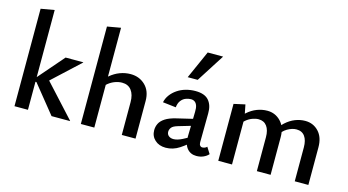

<svg xmlns="http://www.w3.org/2000/svg" viewBox="-80 -1024 2423 1336"><g transform="rotate(15 1131.5 -356.0)"><path d="M344 0 181 -202H165V-225L333 -419H460V-417L225 -199L237 -264L477 -2V0ZM77 0V-702L174 -719V0Z M850 0V-236Q850 -290 826.5 -321Q803 -352 759 -352Q735 -352 709.5 -343Q684 -334 662 -316.5Q640 -299 626 -272L593 -297Q620 -340 653.5 -368.5Q687 -397 724.5 -411Q762 -425 801 -425Q864 -425 906.5 -384Q949 -343 949 -271V0ZM555 0V-702L652 -719V0Z M1388 7Q1346 7 1321 -23Q1296 -53 1297 -110L1301 -287Q1302 -315 1296 -332Q1290 -349 1278.5 -357Q1267 -365 1251 -365Q1233 -365 1213.5 -357.5Q1194 -350 1180 -331.5Q1166 -313 1163 -283L1068 -294Q1074 -323 1092 -347.5Q1110 -372 1137 -390.5Q1164 -409 1197.5 -418.5Q1231 -428 1267 -428Q1334 -428 1363.5 -393.5Q1393 -359 1392 -301L1390 -92Q1390 -77 1396.5 -69Q1403 -61 1413 -61Q1422 -61 1431 -64.5Q1440 -68 1446 -75L1475 -29Q1461 -13 1438.5 -3Q1416 7 1388 7ZM1167 7Q1119 7 1089 -20.5Q1059 -48 1059 -91Q1059 -116 1070 -138.5Q1081 -161 1109 -179.5Q1137 -198 1188 -210L1352 -249L1357 -203L1211 -160Q1177 -150 1166.5 -135.5Q1156 -121 1156 -106Q1156 -87 1169.5 -76Q1183 -65 1204 -65Q1231 -65 1267.5 -83.5Q1304 -102 1349 -129L1355 -95Q1311 -53 1265 -23Q1219 7 1167 7ZM1189 -507 1279 -709H1390L1261 -507Z M2096 0V-244Q2096 -295 2075.5 -323.5Q2055 -352 2015 -352Q1984 -352 1949.5 -332Q1915 -312 1895 -272L1863 -297Q1888 -340 1919.5 -368.5Q1951 -397 1986.5 -411Q2022 -425 2059 -425Q2117 -425 2155.5 -384Q2194 -343 2194 -271V0ZM1823 0V-244Q1823 -295 1802 -323.5Q1781 -352 1742 -352Q1721 -352 1697 -343Q1673 -334 1652.5 -316.5Q1632 -299 1618 -272L1586 -297Q1611 -340 1643 -368.5Q1675 -397 1711.5 -411Q1748 -425 1786 -425Q1843 -425 1882.5 -384Q1922 -343 1922 -271V0ZM1545 0V-410L1626 -428L1644 -337V0Z"/></g></svg>

Font: Ysabeau SemiBold
Style: Regular
Weight: 600
Designer: Christian Thalmann (Catharsis Fonts)
Version: Version 2.000;gftools[0.9.27.dev2+g8671c4b]